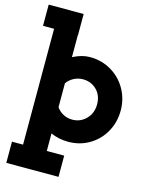

<svg xmlns="http://www.w3.org/2000/svg" viewBox="-144 -856 893 1172"><g transform="rotate(15 303.0 -270.0)"><path d="M606 -259Q606 -186 572.5 -125Q539 -64 479 -28Q419 8 345 8Q285 8 234 -15V96H344V230H14V96H84V-636H14V-770H235V-636H234V-497Q290 -526 340 -526Q416 -526 476.5 -490Q537 -454 571.5 -393Q606 -332 606 -259ZM457 -258Q457 -314 422 -349Q387 -384 335 -384Q305 -384 278.5 -370.5Q252 -357 234 -332V-181Q250 -157 276.5 -143Q303 -129 334 -129Q385 -129 421 -165.5Q457 -202 457 -258Z"/></g></svg>

Font: Arvo
Style: Bold
Weight: 700
Designer: Anton Koovit (Cyrillic Expansion: Cyreal)
Foundry: Anton Koovit, Yassin Baggar
Version: Version 3.000